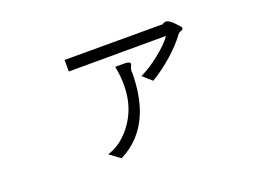

<svg xmlns="http://www.w3.org/2000/svg" viewBox="-85 -736 1169 883"><g transform="rotate(-20 500.0 -294.5)"><path d="M286.1 -548.8V-492.2L761.7 -493.2Q743.2 -462.9 686.5 -418Q634.8 -377 592.8 -358.4L636.7 -319.3Q686.5 -348.6 740.2 -395.5Q788.1 -438.5 815.4 -475.6Q819.3 -482.4 825.2 -486.3Q829.1 -489.3 835 -491.2Q840.8 -493.2 842.8 -495.1Q845.7 -498 845.7 -504.9L837.9 -513.7Q815.4 -540 802.7 -547.9Q782.2 -562.5 766.6 -548.8ZM545.9 -439.5H494.1Q525.4 -277.3 451.2 -169.9Q399.4 -94.7 326.2 -72.3L377.9 -34.2Q482.4 -85.9 527.3 -199.2Q557.6 -278.3 558.6 -384.8Q556.6 -393.6 558.6 -403.3Q559.6 -408.2 563.5 -417Q568.4 -427.7 566.4 -431.6Q563.5 -437.5 545.9 -439.5Z"/></g></svg>

Font: DotumChe
Style: Regular
Weight: 400
Monospace: yes
Version: Version 2.21